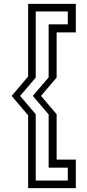

<svg xmlns="http://www.w3.org/2000/svg" viewBox="-20 -770 451 990"><path d="M164.2 -181V161H329.5V94.5H230.8V-179.8L149.2 -275.5L230.8 -371.2V-644.5H329.5V-711H164.2V-370L83.8 -275.5ZM272 -181V53H371V200H125V-175.5L40 -275.5L125 -375.5V-750H371V-603H272V-370L191.5 -275.5Z"/></svg>

Font: Tourney Thin
Style: Regular
Weight: 100
Designer: Tyler Finck
Foundry: Etcetera Type Co
Version: Version 1.015